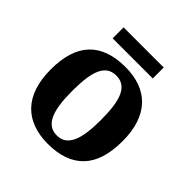

<svg xmlns="http://www.w3.org/2000/svg" viewBox="-184 -828 981 981"><g transform="rotate(45 306.5 -337.5)"><path d="M565.9 -270Q565.9 -128.9 499.8 -59.6Q433.6 9.8 305.2 9.8Q245.1 9.8 197.3 -7.6Q149.4 -24.9 116 -59.6Q82.5 -94.2 64.7 -147Q46.9 -199.7 46.9 -270Q46.9 -411.1 113 -480Q179.2 -548.8 308.1 -548.8Q368.2 -548.8 415.8 -531.7Q463.4 -514.6 496.8 -480Q530.3 -445.3 548.1 -392.8Q565.9 -340.3 565.9 -270ZM202.1 -270Q202.1 -216.8 207.8 -176.3Q213.4 -135.7 225.8 -108.4Q238.3 -81.1 258.3 -67.1Q278.3 -53.2 307.1 -53.2Q335.9 -53.2 355.7 -67.1Q375.5 -81.1 387.9 -108.4Q400.4 -135.7 405.8 -176.3Q411.1 -216.8 411.1 -270Q411.1 -323.7 405.5 -364Q399.9 -404.3 387.5 -431.2Q375 -458 355 -471.4Q335 -484.9 306.2 -484.9Q277.3 -484.9 257.3 -471.4Q237.3 -458 225.1 -431.2Q212.9 -404.3 207.5 -364Q202.1 -323.7 202.1 -270ZM448.2 -606H158.2V-685.1H448.2Z"/></g></svg>

Font: Droid Serif
Style: Bold
Weight: 700
Designer: Monotype Design team
Foundry: Monotype Imaging Inc.
Version: Version 1.03